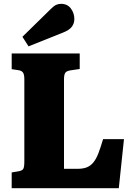

<svg xmlns="http://www.w3.org/2000/svg" viewBox="-20 -982 695 1002"><path d="M41 0V-82L76 -88Q95 -91 101 -100Q107 -109 107 -139V-569Q107 -594 99.5 -604Q92 -614 74 -616L41 -621V-703H396V-622L349 -615Q328 -612 321 -602.5Q314 -593 314 -568V-101H384Q413 -101 432.5 -108.5Q452 -116 467 -134Q482 -152 493.5 -182Q505 -212 518 -256H627L600 0ZM129 -740 97 -790 246 -936Q262 -952 274 -957Q286 -962 298 -962Q332 -962 350 -937.5Q368 -913 368 -883Q368 -860 355 -842.5Q342 -825 309 -812Z"/></svg>

Font: Literata 18pt ExtraBold
Style: Regular
Weight: 800
Designer: Latin by Veronika Burian and Jose Scaglione. Greek by Irene Vlachou. Cyrillic by Vera Evstafieva.
Foundry: TypeTogether
Version: Version 3.103;gftools[0.9.29]